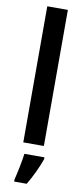

<svg xmlns="http://www.w3.org/2000/svg" viewBox="-106 -797 463 1056"><g transform="rotate(10 125.0 -269.5)"><path d="M183 0V-760H68V0ZM197 71V61H85C80 103 65 173 56 209V221H126C154 175 181 117 197 71Z"/></g></svg>

Font: Noto Sans Gurmukhi UI Condensed SemiBold
Style: Regular
Weight: 600
Width: 3
Designer: Jelle Bosma - Monotype Design Team
Foundry: Monotype Imaging Inc.
Version: Version 2.004